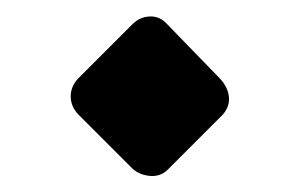

<svg xmlns="http://www.w3.org/2000/svg" viewBox="-20 -328 373 239"><path d="M189 -117Q180 -108 167 -109Q154 -110 145 -118L77 -186Q68 -196 68 -208Q68 -220 77 -230L145 -298Q154 -307 166.5 -307.5Q179 -308 188 -298L254 -230Q264 -219 265 -207Q266 -195 257 -185Z"/></svg>

Font: Rubik ExtraBold
Style: Regular
Weight: 800
Designer: Hubert and Fischer
Foundry: Hubert and Fischer
Version: Version 2.300;gftools[0.9.30]